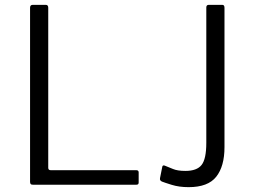

<svg xmlns="http://www.w3.org/2000/svg" viewBox="-20 -762 1046 792"><path d="M104 -730Q104 -742 115 -742H169Q179 -742 179 -730V-70Q179 -60 189 -60H542Q552 -60 552 -51V-9Q552 -5 550 -2.5Q548 0 542 0H116Q109 0 106.5 -3Q104 -6 104 -12V-730ZM906 -155Q906 -76 872 -33Q838 10 758 10Q719 10 688.5 0.5Q658 -9 648 -13Q644 -15 641.5 -18Q639 -21 640 -27L649 -72Q650 -82 659 -79Q675 -73 693.5 -65Q712 -57 745 -57Q792 -57 811.5 -81.5Q831 -106 831 -173V-731Q831 -742 841 -742H897Q906 -742 906 -730V-155Z"/></svg>

Font: Libre Franklin Thin Light
Style: Regular
Weight: 300
Version: Version 3.000